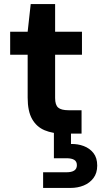

<svg xmlns="http://www.w3.org/2000/svg" viewBox="-20 -657 498 944"><path d="M292 0Q239 0 199.5 -16.5Q160 -33 138 -71.5Q116 -110 116 -177V-388H30V-501H116L131 -637H251V-501H383V-388H251V-175Q251 -141 266 -128Q281 -115 317 -115H381V0ZM192 267V190H307Q332 190 345 181.5Q358 173 358 155Q358 137 345 129Q332 121 307 121H245V-4H329V51Q362 50 391.5 61Q421 72 439.5 95.5Q458 119 458 157Q458 194 439.5 218.5Q421 243 391.5 255Q362 267 327 267Z"/></svg>

Font: DM Sans 18pt
Style: Bold
Weight: 700
Designer: Colophon Foundry, Jonny Pinhorn
Foundry: Colophon Foundry
Version: Version 4.004;gftools[0.9.30]